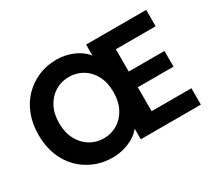

<svg xmlns="http://www.w3.org/2000/svg" viewBox="-135 -964 1364 1229"><g transform="rotate(-30 547.0 -350.0)"><path d="M386 12Q313 12 250.5 -14.5Q188 -41 141.5 -89Q95 -137 70 -203.5Q45 -270 45 -350Q45 -430 70 -496.5Q95 -563 141.5 -611Q188 -659 250 -685.5Q312 -712 385 -712Q446 -712 504 -688Q562 -664 598 -619V-700H1042V-579H748V-414H1012V-298H748V-121H1042V0H598V-78Q575 -49 540.5 -29Q506 -9 465.5 1.5Q425 12 386 12ZM398 -123Q454 -123 499.5 -151Q545 -179 571.5 -229.5Q598 -280 598 -350Q598 -420 571.5 -470.5Q545 -521 499.5 -548.5Q454 -576 398 -576Q342 -576 296.5 -548.5Q251 -521 224 -470.5Q197 -420 197 -350Q197 -280 224 -229.5Q251 -179 296.5 -151Q342 -123 398 -123Z"/></g></svg>

Font: DM Sans 17pt Black
Style: Regular
Weight: 900
Version: Version 4.004;gftools[0.9.30]